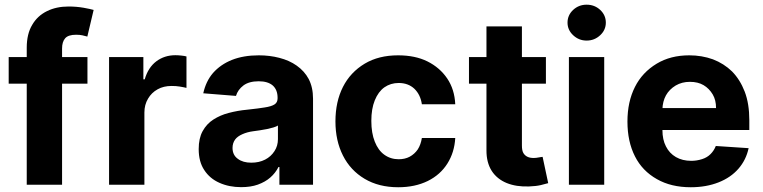

<svg xmlns="http://www.w3.org/2000/svg" viewBox="-20 -789 3259 820"><path d="M17.1 -545.4H353.5V-431.6H17.1ZM245.1 0H94.2V-585Q94.2 -644.5 117.7 -683.1Q140.1 -721.7 181.2 -741.7Q220.7 -761.2 272.9 -761.2Q306.2 -761.2 336.9 -755.9Q366.7 -750.5 379.9 -746.6L353 -632.8Q349.6 -633.8 331.5 -638.2Q320.8 -640.6 304.7 -640.6Q271.5 -640.6 258.3 -625.5Q245.1 -610.4 245.1 -582Z M596.7 0H445.8V-545.4H592.3V-450.2H598.1Q612.8 -501 647.9 -527.3Q682.6 -553.2 729 -553.2Q740.2 -553.2 753.4 -551.8Q768.6 -550.3 776.4 -547.9V-413.6Q765.1 -416.5 747.1 -419.4Q731.9 -421.9 712.9 -421.9Q678.7 -421.9 653.3 -407.7Q627 -393.1 612.3 -367.7Q596.7 -341.8 596.7 -308.6Z M1009.8 10.3Q958.5 10.3 917 -8.3Q876 -26.4 852.5 -62.5Q828.6 -98.1 828.6 -152.3Q828.6 -198.2 845.2 -228.5Q862.3 -259.8 891.1 -278.3Q920.9 -297.4 956.5 -306.6Q996.1 -316.9 1033.7 -320.3Q1087.9 -326.2 1110.4 -330.1Q1139.6 -334.5 1152.8 -343.3Q1165.5 -351.6 1165.5 -369.1V-371.6Q1165.5 -405.3 1145 -423.8Q1124 -441.9 1085 -441.9Q1043.9 -441.9 1020 -424.3Q995.6 -405.8 987.8 -379.4L848.1 -390.6Q859.4 -441.9 889.6 -477.1Q921.9 -513.7 970.7 -533.2Q1020 -552.7 1085.4 -552.7Q1131.8 -552.7 1172.9 -542Q1216.3 -530.8 1247.1 -508.8Q1280.3 -485.4 1298.3 -451.7Q1316.9 -416 1316.9 -367.7V0H1173.3V-75.7H1169.4Q1156.2 -49.8 1134.3 -30.8Q1113.3 -12.2 1081.1 -0.5Q1050.8 10.3 1009.8 10.3ZM1053.2 -94.2Q1086.9 -94.2 1112.3 -107.4Q1137.2 -120.1 1152.3 -143.6Q1167 -166 1167 -194.8V-252.9Q1161.6 -249 1147.5 -244.6Q1131.8 -240.2 1120.1 -237.8Q1099.6 -233.9 1089.4 -232.4Q1080.6 -231 1061.5 -228.5Q1035.6 -225.1 1015.1 -215.8Q994.1 -206.5 984.4 -193.4Q973.1 -178.2 973.1 -157.2Q973.1 -126.5 996.1 -110.4Q1017.6 -94.2 1053.2 -94.2Z M1680.7 10.7Q1597.7 10.7 1537.1 -25.4Q1476.6 -61.5 1444.8 -124.5Q1412.6 -188 1412.6 -270.5Q1412.6 -354.5 1444.8 -418Q1476.6 -480.5 1537.6 -517.1Q1597.2 -552.7 1680.2 -552.7Q1752.9 -552.7 1805.2 -526.9Q1858.4 -500.5 1890.1 -453.6Q1921.4 -407.2 1924.3 -343.8H1781.7Q1775.9 -384.3 1750 -409.7Q1723.6 -434.6 1682.6 -434.6Q1648.4 -434.6 1621.6 -416Q1595.7 -397.5 1580.6 -360.4Q1565.9 -324.2 1565.9 -272.9Q1565.9 -220.7 1580.6 -184.1Q1595.2 -147 1621.1 -128.4Q1647.9 -108.9 1682.6 -108.9Q1709.5 -108.9 1729.5 -119.6Q1750.5 -130.9 1764.2 -150.9Q1777.3 -171.4 1781.7 -199.7H1924.3Q1920.9 -138.2 1890.6 -90.3Q1860.4 -42.5 1807.1 -16.1Q1752.4 10.7 1680.7 10.7Z M1982.9 -545.4H2311.5V-431.6H1982.9ZM2057.6 -147.9V-676.3H2209V-167.5Q2209 -146 2215.3 -135.3Q2221.7 -124.5 2233.4 -119.1Q2243.7 -114.3 2259.8 -114.3Q2269 -114.3 2281.2 -116.7Q2285.2 -117.2 2290.3 -118.2Q2295.4 -119.1 2297.4 -119.1L2321.3 -6.8Q2316.9 -5.4 2289.6 1.5Q2269 6.3 2239.3 7.3Q2185.1 9.3 2144 -7.3Q2102.5 -24.4 2080.1 -59.1Q2057.1 -95.2 2057.6 -147.9Z M2560.5 0H2409.7V-545.4H2560.5ZM2485.4 -615.7Q2452.1 -615.7 2427.7 -638.7Q2403.8 -661.1 2403.8 -692.4Q2403.8 -724.1 2427.7 -746.6Q2451.7 -769 2485.4 -769Q2519.5 -769 2543.5 -746.6Q2567.4 -724.1 2567.4 -692.4Q2567.4 -661.1 2543.5 -638.7Q2519 -615.7 2485.4 -615.7Z M2930.2 10.7Q2846.2 10.7 2785.6 -23.9Q2723.1 -59.1 2691.9 -121.1Q2659.7 -184.1 2659.7 -270Q2659.7 -354.5 2691.9 -418Q2723.1 -480 2784.7 -517.1Q2843.8 -552.7 2923.8 -552.7Q2977.5 -552.7 3024.9 -535.6Q3071.8 -517.6 3106.4 -483.9Q3140.6 -449.2 3160.6 -397.5Q3180.2 -346.2 3180.2 -275.4V-233.9H2719.7V-327.6H3038.1Q3038.1 -361.8 3023.9 -385.7Q3008.8 -411.1 2984.9 -425.3Q2960.9 -439.5 2926.3 -439.5Q2892.6 -439.5 2865.7 -423.8Q2838.4 -407.2 2824.2 -381.8Q2810.1 -356 2809.1 -322.8V-233.9Q2809.1 -192.4 2824.2 -163.6Q2838.9 -134.3 2866.7 -118.2Q2894.5 -102.1 2932.6 -102.1Q2955.6 -102.1 2978.5 -109.4Q3000 -116.2 3014.6 -130.9Q3029.3 -145.5 3037.1 -165.5L3177.2 -156.2Q3166.5 -106 3133.8 -68.4Q3101.1 -30.8 3049.3 -10.3Q2996.1 10.7 2930.2 10.7Z"/></svg>

Font: My Font
Style: Bold
Weight: 500
Designer: Rasmus Andersson
Foundry: rsms
Version: Version 0.001